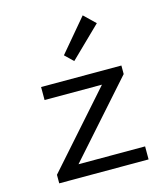

<svg xmlns="http://www.w3.org/2000/svg" viewBox="-115 -866 830 955"><g transform="rotate(-15 300.0 -388.5)"><path d="M71.3 0V-44L403.6 -419.1H108.1V-486.1H521.6V-442.1L188.4 -67H531.4V0ZM300.9 -568.1 258.6 -609.1 400.2 -776.9 458.1 -721.1Z"/></g></svg>

Font: Source Code Pro ExtraLight
Style: Regular
Weight: 200
Monospace: yes
Designer: Paul D. Hunt, Teo Tuominen
Foundry: Adobe
Version: Version 1.026;hotconv 1.1.0;makeotfexe 2.6.0